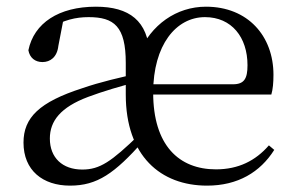

<svg xmlns="http://www.w3.org/2000/svg" viewBox="-20 -551 898 585"><path d="M193.3 14.6C276.5 14.6 328.8 -22.4 416.8 -121.1H419.8L403.6 -140C319 -58.4 284.5 -34.4 230.6 -34.4C170.3 -34.4 131.9 -70.4 131.9 -128.8C131.9 -182.4 164.6 -224.2 248.3 -255.7C290.8 -271.7 351.6 -290.1 404.8 -303.1V-327.7C350 -316.3 283.3 -300.5 230.9 -282.3C99.7 -240 51.6 -192.6 51.6 -116.5C51.6 -31.8 110.4 14.6 193.3 14.6ZM610.9 14.6C704.8 14.6 772.8 -26.5 815.6 -94.3L799.3 -108.1C758.6 -61.3 706.5 -35 638.1 -35C525.4 -35 446.7 -107.8 446.7 -268.9C446.7 -413.8 516.4 -498.8 604.6 -498.8C685.8 -498.8 734.1 -437.4 734.1 -352.3C734.1 -311.7 724.3 -294.2 689.7 -294.2H397.8V-262.9H806.7C811.4 -278.8 813.2 -298.9 813.2 -323.2C813.2 -440.7 735.6 -530.6 607.5 -530.6C517.9 -530.6 439.8 -476 402.5 -386.8L435.9 -384C431.5 -487.7 373.9 -530.6 272.2 -530.6C159.1 -530.6 83.5 -480.7 66.5 -397.9C70.5 -375 86.8 -361.9 109.4 -361.9C133.2 -361.9 154 -376.9 157.8 -411.1L173.2 -491.1L129.7 -463.7C174.2 -490.4 210.9 -498.8 250 -498.8C327.6 -498.8 363.2 -470.6 363.2 -359.2V-263C363.2 -75.7 469.6 14.6 610.9 14.6Z"/></svg>

Font: Source Han Serif TW VF
Style: Regular
Weight: 250
Designer: Ryoko NISHIZUKA 西塚涼子 (kana & ideographs); Frank Grießhammer (Latin, Greek & Cyrillic); Wenlong ZHANG 张文龙 (bopomofo); San
Foundry: Adobe
Version: Version 2.002;hotconv 1.1.0;makeotfexe 2.6.0